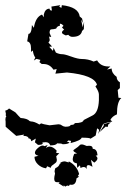

<svg xmlns="http://www.w3.org/2000/svg" viewBox="-22 -481 486 728"><path d="M-0.5 -0.5Q-0.5 -27.3 -1.5 -27.3Q-1.5 -37.1 2 -38.6L-0.5 -44.4L0.5 -48.8L-2 -61.5Q7.8 -64 12.2 -69.8Q21.5 -64.5 36.6 -54.7Q49.3 -40 56.2 -33.7Q82 -31.7 90.3 -22L95.2 -20.5Q108.4 -20.5 127.4 -8.8L133.8 -13.2Q140.1 -10.3 166 -5.9L199.7 -9.8Q207 -9.8 212.2 -5.6Q217.3 -1.5 225.6 -0.5Q245.6 -0.5 245.6 -7.3Q261.2 -7.3 261.2 -14.2Q292.5 -14.2 295.4 -25.9L328.6 -43Q351.1 -53.7 353 -100.6V-122.6Q353 -133.8 339.8 -153.3L345.7 -159.7Q335.4 -196.3 231.9 -206.1L188 -201.7L192.9 -219.2L180.7 -216.8Q166.5 -238.3 143.1 -238.3H136.2L127.4 -245.6L131.3 -253.9L116.2 -257.8L106.4 -251.5L111.8 -262.7Q104.5 -272.9 102.5 -289.6L95.7 -284.2V-296.9Q95.7 -321.3 81.1 -324.2L85.9 -352.5Q97.7 -352.5 99.1 -386.2L106.4 -375.5Q112.8 -416.5 137.2 -425.8L144.5 -415.5L144 -426.3Q149.4 -448.2 166 -448.2Q166 -440.9 174.8 -440.9L172.9 -456.1L206.5 -461.4L202.6 -455.6L210.9 -451.2L212.4 -461.4Q275.4 -454.6 280.3 -418.5L289.1 -411.1L293 -394L285.6 -406.2L291.5 -377.9L296.9 -398.4L295.9 -370.6L289.1 -363.3Q284.7 -341.3 252.4 -341.3Q243.7 -341.3 236.8 -349.1L227.5 -346.7Q212.9 -353 212.9 -356.9Q212.9 -363.8 221.2 -368.2L212.9 -377.4L218.8 -382.8Q212.9 -391.1 205.1 -391.1V-383.3Q194.8 -382.3 190.9 -372.6Q182.6 -370.1 172.4 -369.6Q166 -369.6 166 -356L172.4 -340.8L164.1 -342.3L166.5 -330.1Q166.5 -324.7 161.6 -319.8L175.3 -304.7L164.6 -303.7L178.7 -288.1L181.2 -299.8L189.9 -281.7Q202.1 -275.4 214.8 -275.4Q223.6 -275.4 248.5 -266.4Q273.4 -257.3 288.1 -257.3Q312.5 -257.3 333 -247.6L346.2 -252Q359.4 -229 389.2 -229H396.5L383.8 -217.3L401.4 -221.2Q401.4 -203.1 420.4 -189.5Q420.4 -175.8 432.6 -168.9V-147L424.3 -139.6L427.2 -110.4L438 -109.4Q421.4 -95.2 421.4 -47.4Q403.3 -40 396.5 -26.4L403.8 -20Q384.8 -17.6 369.1 -10.7L350.6 26.9L354 11.2L346.2 5.4L340.8 32.7L321.3 44.9Q318.8 41 287.6 41Q284.7 51.8 245.6 61.5L247.6 53.2Q239.3 52.7 239.3 50.8L231.4 55.7L241.7 59.1Q236.8 65.9 215.3 65.9Q212.9 62.5 194.3 62.5Q190.9 70.3 168.5 70.3Q164.6 58.1 150.9 58.1L138.7 59.1L140.1 62.5Q139.6 68.4 122.1 68.4L110.4 58.6L113.8 44.4L96.2 54.7Q96.2 43.9 86.4 43.9Q85 34.2 66.4 34.2L69.3 29.3L39.6 34.2ZM355.5 20 371.6 -4.4 370.6 -9.8Q390.6 -17.1 398.9 -17.1L388.7 -9.3L386.2 0.5L378.4 -1ZM152.5 157.2Q135 154.9 121.9 142.4Q108.8 129.9 108.8 113.5L124 109.6Q110.4 106.5 110.4 98.6Q110.4 90 121.3 80.5Q132.2 70.9 139.3 70.9Q143.6 70.9 147.1 73.2L158.8 68.6L151.8 80.7Q158.8 74.8 166.2 74.8Q178.7 74.8 192.8 90L191.2 99L202.9 99.8L191.2 111.5L193.6 125.2Q193.6 131.8 190.2 135.2Q186.9 138.5 182.8 141.2Q178.7 144 175 146.9Q171.3 149.8 170.5 155.3L156.8 149.4ZM307.2 160.4Q302.9 152.2 295.5 152.2Q289.6 152.2 283.4 156.1L281.1 145.9L270.5 155.3L269.7 138.5Q253.7 136.1 253.7 122.5Q253.7 115.8 259.2 102.5L270.5 100.6Q256.1 94.3 256.1 89.7Q256.1 88.5 259.2 86.1Q277.1 74 279.5 70.3Q281.8 66.6 287.7 66.6Q294.3 66.6 306.8 72.5L315.4 71.7Q329.1 71.7 329.1 80.3L329.9 83.4Q345.9 83.4 347.8 107.6L340.8 109.6Q347.5 114.3 347.5 119.7Q347.5 127.2 335.3 135.7L322.8 124.8L328.7 151.4Q318.9 145.1 313.1 145.1Q306.4 145.1 306.4 154.1ZM225.6 131.2 238.6 135V130.9Q269.7 146.6 277.9 178.7L272.8 186.9L278.3 188.3L268 195.5Q266.3 219.7 249.2 219.7L242.7 219L239.3 224.2L234.9 222.5Q230.8 222.5 225.3 226.6L219.5 221.4V226.2L200 213.9L204.1 211.2Q204.1 209.8 196.2 209.8H193.5Q183.6 209.8 183.6 196.5Q183.6 189.3 186.7 177.3L185 169.5Q185 163.7 188 156.5Q201 151.7 204.8 139.7L208.2 140.1L206.1 136.7Q214 130.9 223.6 130.9Z"/></svg>

Font: Truetypewriter PolyglOTT
Style: Regular
Weight: 400
Designer: Sergey Beatoff a.k.a. Sam_T
Version: Version 3.76